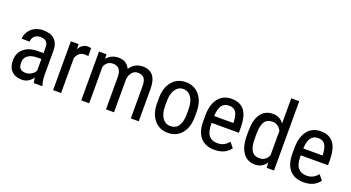

<svg xmlns="http://www.w3.org/2000/svg" viewBox="-51 -1346 3572 1952"><g transform="rotate(20 1735.0 -370.0)"><path d="M336.4 0Q328.6 -17.1 325.2 -57.6Q279.3 9.8 208 9.8Q136.2 9.8 95.9 -30.5Q55.7 -70.8 55.7 -144Q55.7 -224.6 110.4 -272Q165 -319.3 260.3 -320.3H323.7V-376.5Q323.7 -423.8 302.7 -443.8Q281.7 -463.9 238.8 -463.9Q199.7 -463.9 175.3 -440.7Q150.9 -417.5 150.9 -381.8H64.5Q64.5 -422.4 88.4 -459.2Q112.3 -496.1 152.8 -517.1Q193.4 -538.1 243.2 -538.1Q324.2 -538.1 366.5 -497.8Q408.7 -457.5 409.7 -380.4V-113.8Q410.2 -52.7 426.3 -7.8V0ZM221.2 -68.8Q252.9 -68.8 281.7 -86.4Q310.5 -104 323.7 -130.4V-256.3H274.9Q213.4 -255.4 177.7 -228.8Q142.1 -202.1 142.1 -154.3Q142.1 -109.4 160.2 -89.1Q178.2 -68.8 221.2 -68.8Z M761.7 -447.3Q743.7 -450.7 722.7 -450.7Q656.2 -450.7 629.9 -377.9V0H543.5V-528.3H627.4L628.9 -474.6Q663.6 -538.1 727.1 -538.1Q747.6 -538.1 761.2 -531.2Z M929.2 -528.3 931.2 -479.5Q979.5 -538.1 1058.6 -538.1Q1147 -538.1 1182.1 -461.4Q1231.9 -538.1 1320.8 -538.1Q1466.8 -538.1 1470.2 -356V0H1384.3V-347.7Q1384.3 -405.3 1363.8 -433.3Q1343.3 -461.4 1294.4 -461.4Q1255.4 -461.4 1231 -431.2Q1206.5 -400.9 1202.6 -354V0H1115.7V-351.6Q1114.3 -461.4 1026.4 -461.4Q960.9 -461.4 934.1 -396V0H848.1V-528.3Z M1582 -288.6Q1582 -403.8 1637.9 -470.9Q1693.8 -538.1 1785.6 -538.1Q1877.4 -538.1 1933.3 -472.7Q1989.3 -407.2 1990.7 -294.4V-238.8Q1990.7 -124 1935.1 -57.1Q1879.4 9.8 1786.6 9.8Q1694.8 9.8 1639.4 -55.2Q1584 -120.1 1582 -231ZM1668.5 -238.8Q1668.5 -157.2 1700.4 -110.6Q1732.4 -64 1786.6 -64Q1900.9 -64 1904.3 -229V-288.6Q1904.3 -369.6 1872.1 -416.7Q1839.8 -463.9 1785.6 -463.9Q1732.4 -463.9 1700.4 -416.7Q1668.5 -369.6 1668.5 -289.1Z M2291 9.8Q2192.4 9.8 2139.6 -49.1Q2086.9 -107.9 2085.9 -221.7V-285.6Q2085.9 -403.8 2137.5 -470.9Q2189 -538.1 2281.2 -538.1Q2374 -538.1 2419.9 -479Q2465.8 -419.9 2466.8 -294.9V-238.3H2171.9V-226.1Q2171.9 -141.1 2203.9 -102.5Q2235.8 -64 2295.9 -64Q2334 -64 2363 -78.4Q2392.1 -92.8 2417.5 -124L2462.4 -69.3Q2406.2 9.8 2291 9.8ZM2281.2 -463.9Q2227.5 -463.9 2201.7 -427Q2175.8 -390.1 2172.4 -312.5H2380.4V-324.2Q2377 -399.4 2353.3 -431.6Q2329.6 -463.9 2281.2 -463.9Z M2552.2 -288.1Q2552.2 -410.2 2597.9 -474.1Q2643.6 -538.1 2729 -538.1Q2804.7 -538.1 2847.2 -476.6V-750H2933.6V0H2854.5L2850.1 -56.6Q2807.6 9.8 2728.5 9.8Q2646.5 9.8 2599.9 -54Q2553.2 -117.7 2552.2 -233.9ZM2638.7 -238.8Q2638.7 -149.9 2665 -108.2Q2691.4 -66.4 2751 -66.4Q2815.4 -66.4 2847.2 -131.3V-397.9Q2814 -461.4 2751.5 -461.4Q2691.9 -461.4 2665.5 -419.7Q2639.2 -377.9 2638.7 -291.5Z M3255.4 9.8Q3156.7 9.8 3104 -49.1Q3051.3 -107.9 3050.3 -221.7V-285.6Q3050.3 -403.8 3101.8 -470.9Q3153.3 -538.1 3245.6 -538.1Q3338.4 -538.1 3384.3 -479Q3430.2 -419.9 3431.2 -294.9V-238.3H3136.2V-226.1Q3136.2 -141.1 3168.2 -102.5Q3200.2 -64 3260.3 -64Q3298.3 -64 3327.4 -78.4Q3356.4 -92.8 3381.8 -124L3426.8 -69.3Q3370.6 9.8 3255.4 9.8ZM3245.6 -463.9Q3191.9 -463.9 3166 -427Q3140.1 -390.1 3136.7 -312.5H3344.7V-324.2Q3341.3 -399.4 3317.6 -431.6Q3293.9 -463.9 3245.6 -463.9Z"/></g></svg>

Font: TypoPRO Roboto
Style: Regular
Weight: 400
Designer: Google
Version: Version 2.136; 2016